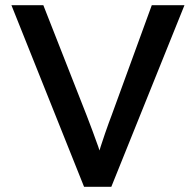

<svg xmlns="http://www.w3.org/2000/svg" viewBox="-20 -720 755 740"><path d="M409 0H304L24 -700H147L314 -275Q319 -263 336 -217Q361 -151 377 -99L351 -98Q368 -158 385 -206Q401 -252 410 -275L565 -700H691Z"/></svg>

Font: Lexend
Style: Regular
Weight: 400
Designer: Thomas Jockin
Foundry: Lexend
Version: Version 1.000